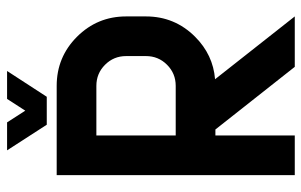

<svg xmlns="http://www.w3.org/2000/svg" viewBox="-182 -708 890 567"><g transform="rotate(-90 263.5 -425.0)"><path d="M293 -703.1Q377.9 -703.1 438 -643.1Q498 -583 498 -498V-439.5Q498 -354.5 438 -294.4Q384.8 -241.2 312.5 -235.4L498 0H349.1L164.1 -234.4H146.5V0H29.3V-703.1ZM336.9 -849.6 260.7 -732.4H178.2L102.5 -849.6H185.1L219.7 -795.9L254.4 -849.6ZM380.9 -498Q380.9 -534.7 355.2 -560.3Q329.6 -585.9 293 -585.9H146.5V-351.6H293Q329.6 -351.6 355.2 -377.2Q380.9 -402.8 380.9 -439.5Z"/></g></svg>

Font: Gerhaus
Style: Regular
Weight: 400
Designer: GGBotNet
Foundry: GGBotNet
Version: 1.01